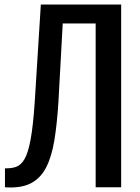

<svg xmlns="http://www.w3.org/2000/svg" viewBox="-20 -830 621 851"><path d="M2 0V-84Q30 -83 51.5 -90.5Q73 -98 89 -125.5Q105 -153 116 -213.5Q127 -274 134 -379L161 -810H517V0H404V-726H258L239 -379Q233 -282 221 -208.5Q209 -135 184 -87Q159 -39 115.5 -17Q72 5 2 0Z"/></svg>

Font: Oswald
Style: Regular
Weight: 400
Designer: Vernon Adams
Foundry: Vernon Adams
Version: Version 4.103; ttfautohint (v1.8.3)